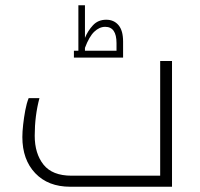

<svg xmlns="http://www.w3.org/2000/svg" viewBox="-20 -710 759 730"><path d="M247 0Q163 0 114 -51.5Q65 -103 65 -189Q65 -209 68 -236Q71 -263 76 -290Q81 -317 89 -337H130Q112 -270 112 -194Q112 -126 145.5 -84Q179 -42 252 -42H589V-478H634V0ZM261 -517H278V-690H303V-566Q314 -593 333.5 -614Q353 -635 384 -635Q413 -635 430.5 -614.5Q448 -594 448 -552V-491H261ZM423 -517V-546Q423 -608 380 -608Q358 -608 338.5 -589.5Q319 -571 303 -528V-517Z"/></svg>

Font: Noto Kufi Arabic ExtraLight
Style: Regular
Weight: 200
Designer: Monotype Design Team, David Williams, Khaled Hosny
Foundry: Google LLC
Version: Version 2.109; ttfautohint (v1.8.4.7-5d5b)